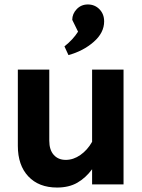

<svg xmlns="http://www.w3.org/2000/svg" viewBox="-20 -827 639 861"><path d="M60 -173V-515H201V-196Q201 -155 221 -132.5Q241 -110 275 -110Q309 -110 340.5 -132Q372 -154 393 -191V-515H534V0H393V-68Q364 -29 326.5 -7.5Q289 14 236 14Q154 14 107 -36Q60 -86 60 -173ZM269 -619Q308 -650 330 -685L304 -738Q304 -765 324 -786Q344 -807 374 -807Q405 -807 426 -785.5Q447 -764 447 -731Q447 -680 400 -639Q353 -598 287 -580Z"/></svg>

Font: Secular One
Style: Regular
Weight: 400
Designer: Michal Sahar
Foundry: Hagilda
Version: Version 1.000